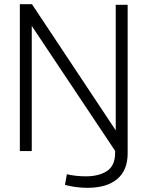

<svg xmlns="http://www.w3.org/2000/svg" viewBox="-20 -723 706 919"><path d="M75 0V-703H133L534 -99V-700H591V11Q591 92 541 134Q491 176 398 176Q369 176 341 172Q313 168 291 162L300 111Q320 116 344.5 118.5Q369 121 390 121Q453 121 491.5 96Q530 71 531 11V-1L132 -599V0Z"/></svg>

Font: Georama Light
Style: Regular
Weight: 300
Designer: Jean-Baptiste Levee
Foundry: Production Type
Version: Version 1.000